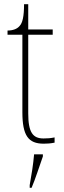

<svg xmlns="http://www.w3.org/2000/svg" viewBox="-20 -677 305 918"><path d="M189 10C205 10 222 9 241 5V-20C221 -16 208 -15 188 -15C137 -15 115 -44 115 -135V-511H232V-536H115V-657H95C95 -599 88 -567 73 -552C62 -539 42 -531 16 -531V-511H87V-141C87 -29 115 10 189 10ZM122 208V221H131C148 182 170 113 185 71V61H143C139 108 131 158 122 208Z"/></svg>

Font: Noto Serif Devanagari SemiCondensed Thin
Style: Regular
Weight: 100
Width: 4
Designer: Universal Thirst, Indian Type Foundry and the Monotype Design Team
Foundry: Monotype Imaging Inc.
Version: Version 2.004